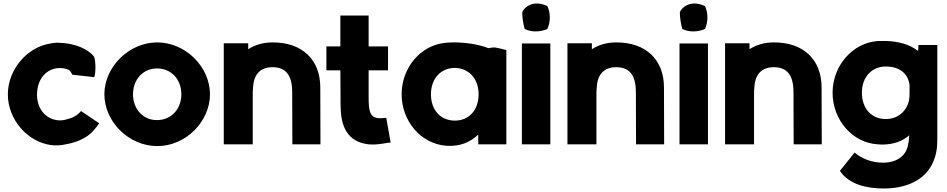

<svg xmlns="http://www.w3.org/2000/svg" viewBox="-20 -827 5423 1100"><path d="M25 -286C25 -142 137 -15 271 4C300 8 331 6 361 -1C424 -12 475 -39 502 -65C523 -86 539 -106 548 -121L444 -191C429 -171 401 -152 368 -145C348 -138 325 -135 303 -139C238 -150 192 -206 192 -287C193 -368 238 -425 303 -436C331 -439 355 -436 376 -426C380 -422 383 -418 386 -414L394 -399L520 -385C528 -406 530 -466 520 -500C506 -525 442 -572 346 -580C326 -582 305 -583 286 -581L271 -578C137 -559 25 -430 25 -286Z M578 -287C578 -131 717 10 881 10C1045 10 1183 -131 1183 -287C1183 -442 1045 -584 881 -584C718 -584 578 -443 578 -287ZM742 -287C742 -373 801 -435 880 -435C960 -435 1019 -373 1019 -287C1019 -201 960 -139 880 -139C801 -138 742 -201 742 -287Z M1262 0H1428V-276C1428 -295 1428 -313 1430 -329C1435 -404 1474 -442 1541 -442C1618 -442 1654 -396 1654 -299L1655 0H1816L1815 -324C1816 -484 1712 -585 1541 -584C1485 -584 1439 -569 1402 -545V-579H1262Z M1850 -424H1930L1931 -262C1931 -241 1931 -220 1932 -200C1936 -105 1969 -14 2092 0C2148 5 2198 -11 2218 -10L2193 -152C2178 -152 2153 -145 2130 -154C2107 -161 2095 -185 2093 -230C2092 -241 2092 -252 2092 -265V-424H2203V-561H2092V-738H1930V-561H1850Z M2281 -287C2281 -135 2389 -4 2535 8C2616 14 2675 -13 2720 -56V0H2881V-540C2861 -546 2839 -551 2816 -555C2808 -556 2795 -554 2778 -551C2717 -576 2631 -585 2572 -584C2558 -584 2546 -583 2535 -582C2390 -570 2281 -439 2281 -287ZM2449 -287C2449 -378 2507 -438 2586 -438C2664 -437 2722 -378 2722 -287V-284C2721 -195 2666 -136 2586 -136C2504 -136 2449 -196 2449 -287Z M2970 0H3133V-578H2970ZM2972 -757C2972 -723 2978 -690 2986 -661C3004 -652 3025 -647 3048 -647C3072 -647 3096 -652 3116 -661C3125 -681 3130 -703 3130 -727C3130 -751 3125 -773 3116 -792C3098 -801 3076 -807 3054 -807C3017 -807 2983 -784 2972 -757Z M3231 0H3397V-276C3397 -295 3397 -313 3399 -329C3404 -404 3443 -442 3510 -442C3587 -442 3623 -396 3623 -299L3624 0H3785L3784 -324C3785 -484 3681 -585 3510 -584C3454 -584 3408 -569 3371 -545V-579H3231Z M3873 0H4036V-578H3873ZM3875 -757C3875 -723 3881 -690 3889 -661C3907 -652 3928 -647 3951 -647C3975 -647 3999 -652 4019 -661C4028 -681 4033 -703 4033 -727C4033 -751 4028 -773 4019 -792C4001 -801 3979 -807 3957 -807C3920 -807 3886 -784 3875 -757Z M4134 0H4300V-276C4300 -295 4300 -313 4302 -329C4307 -404 4346 -442 4413 -442C4490 -442 4526 -396 4526 -299L4527 0H4688L4687 -324C4688 -484 4584 -585 4413 -584C4357 -584 4311 -569 4274 -545V-579H4134Z M4750 -296C4750 -142 4862 -8 5010 0C5021 1 5033 1 5044 1C5100 -1 5150 -17 5189 -52C5188 -34 5187 -17 5183 -1C5172 75 5104 104 5047 105C4974 107 4915 80 4876 47L4792 152C4845 232 4950 253 5046 253C5210 252 5350 174 5350 -23V-569H5242C5242 -565 5242 -548 5240 -535C5189 -575 5123 -590 5059 -592H5010C4863 -582 4750 -449 4750 -296ZM4918 -296C4918 -387 4976 -446 5055 -446C5137 -446 5180 -403 5190 -347C5191 -341 5191 -335 5191 -330V-292C5191 -278 5190 -265 5188 -252C5173 -186 5121 -145 5055 -145C4973 -145 4918 -205 4918 -296Z"/></svg>

Font: Rabbid Highway Sign IV
Style: Bd
Weight: 400
Foundry: Cannot Into Space Fonts
Version: Version 0.277